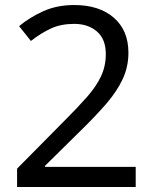

<svg xmlns="http://www.w3.org/2000/svg" viewBox="-20 -744 612 764"><path d="M520 0H48V-73L235 -262Q289 -316 326 -358Q363 -400 382 -440.5Q401 -481 401 -529Q401 -588 366 -618.5Q331 -649 275 -649Q223 -649 183.5 -631Q144 -613 103 -581L56 -640Q98 -675 152.5 -699.5Q207 -724 275 -724Q375 -724 433 -673.5Q491 -623 491 -534Q491 -478 468 -429Q445 -380 404 -332.5Q363 -285 308 -231L159 -84V-80H520Z"/></svg>

Font: Noto Sans Tifinagh Adrar
Style: Regular
Weight: 400
Designer: JamraPatel
Foundry: JamraPatel LLC
Version: Version 2.006; ttfautohint (v1.8.4.7-5d5b)